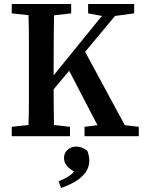

<svg xmlns="http://www.w3.org/2000/svg" viewBox="-20 -683 721 963"><path d="M39 -616V-663H337V-616L251 -606Q250 -544 249.5 -481Q249 -418 249 -353V-305L491 -603L422 -616V-663H653V-616L557 -603L407 -423L606 -55L676 -47V0H404V-47L469 -55L327 -328L249 -235Q249 -193 249.5 -148Q250 -103 251 -56L331 -47V0H39V-47L123 -56Q125 -118 125 -182Q125 -246 125 -310V-353Q125 -416 125 -479.5Q125 -543 123 -607ZM428 122Q428 156 408.5 182.5Q389 209 356.5 228Q324 247 286 260L274 226Q300 216 318.5 205Q337 194 352 177Q330 166 315.5 148.5Q301 131 301 109Q301 84 319.5 68Q338 52 363 52Q390 52 418 73Q428 102 428 122Z"/></svg>

Font: Source Serif Pro Semibold
Style: Regular
Weight: 600
Designer: Frank Grießhammer
Foundry: Adobe Systems Incorporated
Version: Version 3.000;hotconv 1.0.109;makeotfexe 2.5.65596